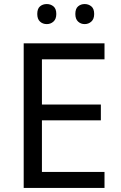

<svg xmlns="http://www.w3.org/2000/svg" viewBox="-20 -928 596 948"><path d="M496 0H97V-714H496V-635H187V-412H478V-334H187V-79H496ZM164 -859Q164 -885 177.5 -896.5Q191 -908 211 -908Q230 -908 244 -896.5Q258 -885 258 -859Q258 -834 244 -821.5Q230 -809 211 -809Q191 -809 177.5 -821.5Q164 -834 164 -859ZM352 -859Q352 -885 365.5 -896.5Q379 -908 398 -908Q417 -908 431 -896.5Q445 -885 445 -859Q445 -834 431 -821.5Q417 -809 398 -809Q379 -809 365.5 -821.5Q352 -834 352 -859Z"/></svg>

Font: Apis
Style: Regular
Weight: 400
Designer: Monotype Design Team
Foundry: Monotype Imaging Inc.
Version: Version 2.000; build 0001